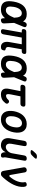

<svg xmlns="http://www.w3.org/2000/svg" viewBox="1682 -2508 835 4240"><g transform="rotate(90 2100.0 -387.5)"><path d="M497 -59Q498 -31 485 -15Q472 1 443 8Q414 14 399.5 3.5Q385 -7 383 -35L381 -80Q375 -73 368 -66Q336 -30 292.5 -10Q249 10 188 10Q125 10 85.5 -10Q46 -30 27 -66.5Q8 -103 6 -154.5Q4 -206 15 -270Q26 -334 47 -387Q68 -440 101 -478.5Q134 -517 180.5 -538.5Q227 -560 289 -560Q350 -560 387 -542Q424 -524 444 -491Q448 -485 452 -478L467 -515Q479 -543 497.5 -553.5Q516 -564 542 -558Q569 -551 576.5 -535Q584 -519 572 -491L485 -281ZM371 -282Q369 -321 364 -352Q358 -384 346.5 -406Q335 -428 316.5 -439.5Q298 -451 270 -451Q243 -451 220.5 -437.5Q198 -424 180.5 -400.5Q163 -377 150 -343.5Q137 -310 131 -270Q124 -231 124 -199Q124 -167 132 -145Q140 -123 159 -111Q178 -99 207 -99Q236 -99 259 -113Q282 -127 301.5 -151.5Q321 -176 338 -210Q355 -243 371 -282Z M1015 10Q980 10 956 -5Q932 -20 919.5 -45Q907 -70 904 -103Q901 -136 908 -172L957 -450H809L738 -46Q732 -18 716.5 -4Q701 10 672 10Q644 10 632.5 -4Q621 -18 626 -46L697 -450H663Q638 -450 628 -462.5Q618 -475 623 -500Q627 -525 641.5 -537.5Q656 -550 682 -550H1128Q1154 -550 1164.5 -537Q1175 -524 1170 -498Q1166 -474 1151.5 -462Q1137 -450 1113 -450H1068L1019 -171Q1013 -138 1024.5 -117Q1036 -96 1065 -93Q1083 -89 1089.5 -81Q1096 -73 1093 -56Q1087 -18 1069.5 -4Q1052 10 1015 10Z M1697 -59Q1698 -31 1685 -15Q1672 1 1643 8Q1614 14 1599.5 3.5Q1585 -7 1583 -35L1581 -80Q1575 -73 1568 -66Q1536 -30 1492.5 -10Q1449 10 1388 10Q1325 10 1285.5 -10Q1246 -30 1227 -66.5Q1208 -103 1206 -154.5Q1204 -206 1215 -270Q1226 -334 1247 -387Q1268 -440 1301 -478.5Q1334 -517 1380.5 -538.5Q1427 -560 1489 -560Q1550 -560 1587 -542Q1624 -524 1644 -491Q1648 -485 1652 -478L1667 -515Q1679 -543 1697.5 -553.5Q1716 -564 1742 -558Q1769 -551 1776.5 -535Q1784 -519 1772 -491L1685 -281ZM1571 -282Q1569 -321 1564 -352Q1558 -384 1546.5 -406Q1535 -428 1516.5 -439.5Q1498 -451 1470 -451Q1443 -451 1420.5 -437.5Q1398 -424 1380.5 -400.5Q1363 -377 1350 -343.5Q1337 -310 1331 -270Q1324 -231 1324 -199Q1324 -167 1332 -145Q1340 -123 1359 -111Q1378 -99 1407 -99Q1436 -99 1459 -113Q1482 -127 1501.5 -151.5Q1521 -176 1538 -210Q1555 -243 1571 -282Z M2290 -530Q2316 -530 2327 -516Q2338 -502 2333 -476Q2328 -450 2312.5 -435.5Q2297 -421 2271 -421H2107L2065 -211Q2060 -183 2058 -163Q2056 -143 2059.5 -129.5Q2063 -116 2071 -109.5Q2079 -103 2092 -103Q2116 -103 2138.5 -114.5Q2161 -126 2182 -150Q2199 -169 2218 -169.5Q2237 -170 2252 -157Q2269 -142 2269 -123.5Q2269 -105 2255 -87Q2233 -59 2211.5 -40.5Q2190 -22 2166.5 -11Q2143 0 2117 5Q2091 10 2062 10Q2023 10 1996.5 -2.5Q1970 -15 1954.5 -38Q1939 -61 1936 -93Q1933 -125 1941 -165L1992 -421H1895Q1870 -421 1859 -435Q1848 -449 1853 -475Q1858 -501 1873.5 -515.5Q1889 -530 1915 -530Z M2618 10Q2558 10 2518 -12Q2478 -34 2456 -73Q2434 -112 2429.5 -164Q2425 -216 2435 -276Q2446 -335 2469 -387Q2492 -439 2527.5 -477.5Q2563 -516 2611 -538Q2659 -560 2719 -560Q2779 -560 2819 -538Q2859 -516 2881 -477.5Q2903 -439 2908 -387.5Q2913 -336 2902 -276Q2891 -216 2868 -164Q2845 -112 2809 -73Q2773 -34 2725.5 -12Q2678 10 2618 10ZM2637 -95Q2667 -95 2692 -109Q2717 -123 2735.5 -147Q2754 -171 2767 -204Q2780 -237 2787 -276Q2794 -314 2793 -347Q2792 -380 2781.5 -403.5Q2771 -427 2751 -441Q2731 -455 2700 -455Q2670 -455 2645 -441Q2620 -427 2601.5 -403Q2583 -379 2570 -346Q2557 -313 2550 -275Q2544 -237 2545 -204Q2546 -171 2556.5 -147Q2567 -123 2586.5 -109Q2606 -95 2637 -95Z M3411 10Q3382 10 3366.5 -4Q3351 -18 3345 -47Q3342 -59 3341.5 -72Q3341 -85 3343 -97Q3318 -46 3279 -18Q3240 10 3188 10Q3145 10 3112.5 -4.5Q3080 -19 3060 -45.5Q3040 -72 3033 -107.5Q3026 -143 3033 -186L3089 -502Q3094 -532 3111 -546Q3128 -560 3157 -560Q3187 -560 3198.5 -546Q3210 -532 3205 -502L3154 -214Q3150 -192 3152 -171Q3154 -150 3162.5 -134Q3171 -118 3187 -108Q3203 -98 3227 -98Q3253 -98 3276 -111Q3299 -124 3317.5 -143.5Q3336 -163 3348 -187Q3360 -211 3364 -234L3412 -502Q3417 -532 3433.5 -546Q3450 -560 3480 -560Q3509 -560 3521 -546Q3533 -532 3527 -502L3456 -98Q3453 -85 3454 -72.5Q3455 -60 3458 -47Q3463 -18 3451.5 -4Q3440 10 3411 10ZM3411 -676Q3395 -659 3377.5 -652Q3360 -645 3340 -645Q3300 -645 3295 -660Q3290 -675 3320 -708L3361 -752Q3379 -772 3396.5 -778.5Q3414 -785 3437 -785Q3479 -785 3483.5 -769Q3488 -753 3457 -722Z M3753 -48 3674 -497Q3672 -511 3676 -522Q3680 -533 3689 -542Q3698 -551 3709.5 -555.5Q3721 -560 3734 -560Q3756 -560 3769 -549Q3782 -538 3786 -518L3841 -210Q3845 -184 3856 -176Q3867 -168 3879 -182Q3913 -220 3939.5 -263Q3966 -306 3982.5 -350Q3999 -394 4004.5 -437Q4010 -480 4002 -518Q4000 -528 4004.5 -536Q4009 -544 4017 -549Q4025 -554 4036.5 -557Q4048 -560 4058 -560Q4083 -560 4092.5 -542.5Q4102 -525 4106 -497Q4111 -442 4098.5 -385Q4086 -328 4060 -271.5Q4034 -215 3995 -158.5Q3956 -102 3907 -46Q3885 -21 3867 -5.5Q3849 10 3818 10Q3787 10 3772.5 -5Q3758 -20 3753 -48Z"/></g></svg>

Font: Maple Mono SemiBold
Style: Italic
Weight: 600
Italic angle: -10°
Monospace: yes
Designer: subframe7536
Version: Version 7.000